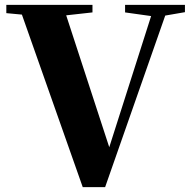

<svg xmlns="http://www.w3.org/2000/svg" viewBox="-20 -767 784 789"><path d="M494 -716 601 -701 429 -162 252 -704 360 -716V-747H6V-713L70 -707L320 2H412L659 -703L740 -717V-747H494Z"/></svg>

Font: Source Han Serif KR Heavy
Style: Regular
Weight: 900
Designer: Ryoko NISHIZUKA 西塚涼子 (kana & ideographs); Frank Grießhammer (Latin, Greek & Cyrillic); Wenlong ZHANG 张文龙 (bopomofo); San
Foundry: Adobe
Version: Version 2.001;hotconv 1.1.0;makeotfexe 2.6.0